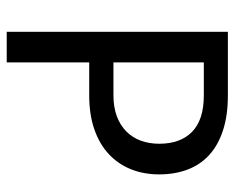

<svg xmlns="http://www.w3.org/2000/svg" viewBox="-82 -600 682 557"><g transform="rotate(90 258.5 -321.0)"><path d="M71.8 0ZM160.6 -239.3V0H71.8V-641.6H255.9Q314.5 -641.6 357.7 -627.4Q400.9 -613.3 429.2 -587.4Q457.5 -561.5 471.4 -524.7Q485.4 -487.8 485.4 -442.4Q485.4 -397.5 470.5 -360.4Q455.6 -323.2 426.5 -296.1Q397.5 -269 354.7 -254.2Q312 -239.3 255.9 -239.3ZM160.6 -309.6H255.9Q290 -309.6 316.4 -319.3Q342.8 -329.1 360.6 -346.7Q378.4 -364.3 387.5 -388.7Q396.5 -413.1 396.5 -442.4Q396.5 -503.9 361.8 -537.8Q327.1 -571.8 255.9 -571.8H160.6Z"/></g></svg>

Font: Carlito
Style: Regular
Weight: 400
Designer: Lukasz Dziedzic
Foundry: tyPoland Lukasz Dziedzic
Version: Version 1.103; Beta1; all basic design good, some composites